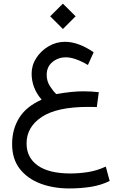

<svg xmlns="http://www.w3.org/2000/svg" viewBox="-20 -727 678 1076"><path d="M261.2 -635.7 332.5 -706.5 403.8 -635.7 332.5 -564.5ZM472.7 -362.8Q399.4 -405.8 349.1 -405.8Q306.2 -405.8 273.9 -379.4Q241.7 -353 241.7 -307.6Q241.7 -272.5 259.5 -244.6Q277.3 -216.8 295.4 -199.7Q383.8 -215.3 445.3 -215.3Q468.3 -215.3 490.2 -214.1Q512.2 -212.9 533.7 -210.4L522.5 -127Q506.3 -127.9 494.1 -127.9Q481.9 -127.9 474.1 -127.9Q298.8 -127.9 213.9 -71.5Q128.9 -15.1 128.9 76.7Q128.9 156.2 191.7 200.7Q254.4 245.1 374 245.1Q424.8 245.1 474.6 237.1Q524.4 229 572.8 206.5L594.7 287.1Q546.4 311 488.8 320.1Q431.2 329.1 368.7 329.1Q279.3 329.1 206.5 301.8Q133.8 274.4 90.8 219.2Q47.9 164.1 47.9 80.1Q47.9 -2 87.2 -65.9Q126.5 -129.9 213.4 -168.5Q184.1 -202.6 170.7 -239Q157.2 -275.4 157.2 -314Q157.2 -361.3 183.3 -401.9Q209.5 -442.4 252.2 -467.5Q294.9 -492.7 344.2 -492.7Q419.4 -492.7 504.9 -434.1Z"/></svg>

Font: Vazir WOL
Style: Regular-WOL
Weight: 400
Designer: Saber Rastikerdar
Foundry: Saber Rastikerdar
Version: Version 30.00;August 23, 2021;FontCreator 13.0.0.2683 64-bit